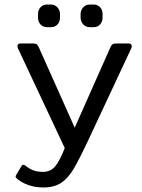

<svg xmlns="http://www.w3.org/2000/svg" viewBox="-20 -672 629 848"><path d="M148 -594V-610Q148 -628 159 -640Q170 -652 188 -652H205Q222 -652 233.5 -639.5Q245 -627 245 -610V-594Q245 -576 234 -564Q223 -552 205 -552H188Q170 -552 159 -564Q148 -576 148 -594ZM336 -594V-610Q336 -627 347.5 -639.5Q359 -652 376 -652H393Q411 -652 422 -640Q433 -628 433 -610V-594Q433 -576 422 -564Q411 -552 393 -552H376Q359 -552 347.5 -564.5Q336 -577 336 -594ZM56 118Q49 112 49 108Q49 105 52 100L74 63Q78 56 83 56Q88 56 93 60Q110 74 127.5 80.5Q145 87 170 87Q203 87 223 63.5Q243 40 266 -18L60 -457Q57 -463 57 -468Q57 -480 71 -480H124Q137 -480 141.5 -477Q146 -474 151 -464L310 -108L468 -464Q473 -474 477.5 -477Q482 -480 495 -480H548Q562 -480 562 -468Q562 -463 559 -457L370 -53Q329 34 304.5 75Q280 116 249.5 136Q219 156 171 156Q136 156 106 145.5Q76 135 56 118Z"/></svg>

Font: Mitr Light
Style: Regular
Weight: 300
Designer: Thanarat Vachiruckul
Foundry: Cadson Demak
Version: Version 1.002